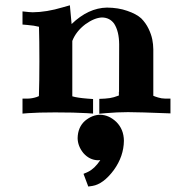

<svg xmlns="http://www.w3.org/2000/svg" viewBox="-20 -425 719 721"><path d="M293.2 149.9C308.4 167.2 326.6 176.2 347.7 176.8C349.1 176.8 352.1 176.6 356.7 176.2C342.5 197.7 327.1 212.4 310.5 220.4L293.6 227.8L311.5 275.5L327.1 273.2C354.2 268.8 381 249 407.4 213.6C432.2 179.2 444.9 142.5 445.3 103.5C445 75 435.5 51.4 416.8 32.8C398.3 15.4 378.2 6.4 356.4 5.9C336.4 6.1 317.3 13.7 299.3 28.6C281.3 44.6 272 66.3 271.5 93.8C271.8 113.8 279 132.5 293.2 149.9ZM600.6 -54.7C591.2 -54.8 582.3 -56.2 573.7 -58.9C565.1 -61.5 559.1 -63.7 555.7 -65.3V-239.8C555.6 -252.2 554.3 -264.6 551.8 -277.2C549.3 -289.7 544.6 -303.1 537.8 -317.3C530.9 -331.6 521.8 -344.4 510.5 -355.9C498.2 -367.1 480.7 -376.5 457.8 -384.3C435.6 -392.2 410.3 -396.2 381.8 -396.5H381.5C334.8 -395.6 290.6 -375 248.9 -334.7L242.4 -405.1L215.6 -397.5C175 -385.3 137.3 -379.1 102.5 -378.9C96.4 -378.9 83.7 -380 64.5 -382.2V-332.8L82.2 -331.3C99.7 -329.9 114.4 -327.6 126.4 -324.5C127.4 -291.2 127.9 -248.3 127.9 -195.8C127.9 -143.3 127.3 -99.4 126.1 -64.1C123.9 -62.9 121.1 -61.8 117.7 -60.6C106.3 -56.9 95 -54.9 84 -54.7H64.5V1.6L85.5 -0.1C110.3 -1.9 144.1 -2.9 186.8 -2.9C235.4 -2.9 275 -2 305.5 -0.1L329.5 1.5V-53.1L309.1 -54.6C283.4 -56.6 264.2 -59.5 251.5 -63.3V-271.3C260.8 -295.3 277.1 -316 300.3 -333.7C323.1 -350.1 344 -358.7 362.9 -359.4C382.4 -359.1 397.7 -351.3 408.7 -336C421 -316.9 427.2 -291.2 427.5 -258.8C427.5 -170 427.4 -110.4 427 -80.1H426.4V-66.4C423.4 -65.1 417.3 -63 407.9 -60.1C398.5 -57.3 387.2 -55.5 374 -54.7L352.9 -53.7V2.1L377.5 -0.1C405.5 -2.6 433.2 -3.8 460.6 -3.9C487.9 -3.9 541.1 -2.3 620.1 0.8V-54.7Z"/></svg>

Font: Bentham
Style: Bold
Weight: 700
Version: Version 002.001